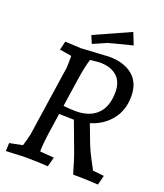

<svg xmlns="http://www.w3.org/2000/svg" viewBox="-161 -1004 952 1115"><g transform="rotate(20 315.0 -446.5)"><path d="M214 -705 385 -715Q477 -715 531 -671Q585 -627 585 -541.5Q585 -456 537.5 -396.5Q490 -337 412 -314Q457 -191 475.5 -153.5Q494 -116 524 -61L593 -54L578 5Q502 0 423 0Q396 -92 387 -116L318 -301Q284 -301 226 -303L206 -167Q197 -104 197 -61L284 -54L268 5Q204 0 124 0L9 5L11 -45L91 -61Q106 -111 111 -137L175 -568Q177 -585 177 -644L103 -656L116 -710Q181 -707 214 -705ZM346 -665Q337 -665 287 -659Q272 -608 261 -538L234 -356Q281 -351 309 -351Q396 -351 443 -397.5Q490 -444 490 -534Q490 -598 452 -631.5Q414 -665 346 -665ZM468 -898 497 -825Q369 -793 350 -787L265 -750L245 -798Z"/></g></svg>

Font: Andada SC
Style: Italic
Weight: 400
Italic angle: -8.29999°
Designer: Carolina Giovagnoli
Foundry: Carolina Giovagnoli
Version: Version 1.003